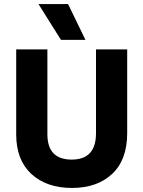

<svg xmlns="http://www.w3.org/2000/svg" viewBox="-20 -918 708 948"><path d="M402 -721H281L170 -898H316ZM608 -261Q608 -129 534 -59.5Q460 10 335 10Q210 10 135 -59Q60 -128 60 -254V-674H214V-255Q214 -130 334 -130Q454 -130 454 -260V-674H608Z"/></svg>

Font: Hind Vadodara
Style: Bold
Weight: 700
Designer: Hitesh Malaviya
Foundry: Indian Type Foundry
Version: Version 0.702;PS 1.0;hotconv 1.0.81;makeotf.lib2.5.63406